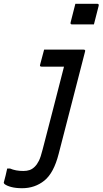

<svg xmlns="http://www.w3.org/2000/svg" viewBox="-118 -794 542 1014"><path d="M323 -532Q335 -532 331 -521Q297 -389 263 -257Q229 -125 192 18Q166 120 116 160Q66 200 -1 200Q-35 200 -59 193.5Q-83 187 -94 178Q-100 172 -97 166Q-92 148 -88 131.5Q-84 115 -80 96H-65Q-35 109 5 109Q24 109 38.5 104Q53 99 66 86Q78 74 87.5 55Q97 36 107 -4Q134 -109 163 -220Q192 -331 220 -442H102Q90 -442 94 -453Q99 -472 104.5 -492.5Q110 -513 115 -532ZM280 -774H395Q406 -774 403 -763L378 -665H263Q252 -665 255 -676Z"/></svg>

Font: Recursive Sn Lnr St
Style: Italic
Weight: 400
Italic angle: -15°
Version: Version 1.079;hotconv 1.0.112;makeotfexe 2.5.65598; ttfautoh